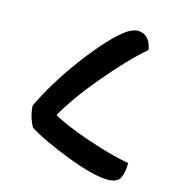

<svg xmlns="http://www.w3.org/2000/svg" viewBox="-97 -711 735 799"><g transform="rotate(15 270.5 -311.5)"><path d="M83 -124Q73 -140 65.5 -164Q58 -188 57 -213Q80 -262 113.5 -317.5Q147 -373 187 -427.5Q227 -482 266 -526.5Q305 -571 337 -597Q356 -613 372 -620Q388 -627 401 -627Q426 -627 442 -610Q458 -593 463 -561Q426 -530 383 -484.5Q340 -439 297.5 -388.5Q255 -338 220 -289Q185 -240 163 -201Q186 -187 227.5 -169.5Q269 -152 318.5 -135Q368 -118 417 -104.5Q466 -91 503 -85Q503 -45 491.5 -20.5Q480 4 436 4Q406 4 360 -8Q314 -20 262 -40Q210 -60 162.5 -82Q115 -104 83 -124Z"/></g></svg>

Font: Baloo Bhaijaan 2 Medium
Style: Regular
Weight: 500
Designer: Sanskriti Dholi, Noopur Datye and Ek Type
Foundry: Ek Type
Version: Version 1.701